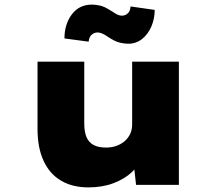

<svg xmlns="http://www.w3.org/2000/svg" viewBox="-20 -803 951 834"><path d="M364 11Q295 11 245.5 -18Q196 -47 169.5 -104Q143 -161 143 -243V-535H346V-267Q346 -231 355.5 -208Q365 -185 386 -173.5Q407 -162 441 -162Q464 -162 484.5 -169Q505 -176 520.5 -189Q536 -202 545 -220.5Q554 -239 554 -262V-535H757V0H571L559 -108L597 -120Q585 -86 553.5 -56Q522 -26 473.5 -7.5Q425 11 364 11ZM537 -613Q522 -613 501.5 -617.5Q481 -622 452 -641Q435 -653 423.5 -657.5Q412 -662 405 -662Q390 -662 378.5 -652.5Q367 -643 365 -622L260 -636Q260 -698 292 -740.5Q324 -783 379 -783Q394 -783 413.5 -779Q433 -775 461 -757Q470 -751 483.5 -743Q497 -735 510 -735Q524 -735 535 -745Q546 -755 547 -775L652 -760Q652 -722 637.5 -688Q623 -654 597 -633.5Q571 -613 537 -613Z"/></svg>

Font: Lexend Mega Black
Style: Regular
Weight: 900
Version: Version 1.007